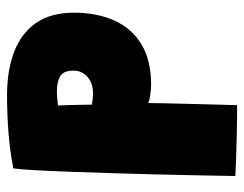

<svg xmlns="http://www.w3.org/2000/svg" viewBox="-94 -592 693 545"><g transform="rotate(-90 252.5 -319.5)"><path d="M25.5 2Q25.5 -1 26 -32.5Q26.5 -64 27.5 -114.2Q28.5 -164.5 30 -225.2Q31.5 -286 33.5 -349.2Q35.5 -412.5 37.5 -469.2Q39.5 -526 42 -568Q44.5 -610 47 -628Q96.5 -638 149.2 -642Q202 -646 255.5 -646Q324 -646 376.8 -626.2Q429.5 -606.5 459.2 -564.5Q489 -522.5 489 -455.5Q489 -392 467.2 -342.5Q445.5 -293 400 -265Q354.5 -237 284 -237Q273 -237 255.5 -239.5Q238 -242 232.5 -245.5Q232.5 -232.5 231.8 -198.2Q231 -164 230 -122.8Q229 -81.5 228 -45.5Q227 -9.5 226.5 7Q212.5 7 185.8 6.8Q159 6.5 128.2 5.8Q97.5 5 69.8 4Q42 3 25.5 2ZM228 -405.5Q243 -402 260.5 -402Q288.5 -402 306.5 -417.5Q324.5 -433 324.5 -457.5Q324.5 -485.5 308.8 -495Q293 -504.5 266 -504.5Q256 -504.5 245.8 -503.5Q235.5 -502.5 225.5 -501.5Q226 -497.5 226.5 -477.8Q227 -458 227.5 -436.5Q228 -415 228 -405.5Z"/></g></svg>

Font: Grandstander Black
Style: Regular
Weight: 900
Designer: Tyler Finck
Foundry: Etcetera Type Co
Version: Version 1.200; ttfautohint (v1.8.3)